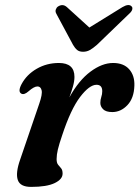

<svg xmlns="http://www.w3.org/2000/svg" viewBox="-20 -721 547 753"><path d="M64 -353.5Q49 -361.5 64.5 -391Q84.5 -428.5 123.8 -451.2Q163 -474 211 -474Q272 -474 272 -419.5Q272 -403 266.2 -382.2Q260.5 -361.5 252 -339Q289 -406 334.8 -440Q380.5 -474 423.5 -474Q465 -474 486.8 -449.2Q508.5 -424.5 507 -385Q505.5 -336 479.8 -308.8Q454 -281.5 420.5 -281.5Q395.5 -281.5 384.5 -292.5Q373.5 -303.5 373.5 -317.5Q373.5 -329.5 377.2 -340.5Q381 -351.5 381 -363.5Q381 -388.5 358.5 -388.5Q330.5 -388.5 294 -340.5Q257.5 -292.5 224 -191Q212 -156 207 -135Q202 -114 202 -97Q202 -82 208 -74.8Q214 -67.5 219.8 -60.8Q225.5 -54 225.5 -40Q225.5 -18 194.5 -3Q163.5 12 102 12Q59 12 49.8 -15.2Q40.5 -42.5 59 -95L134 -314.5Q147 -352 143.2 -367Q139.5 -382 127 -382Q113.5 -382 92 -363Q75 -348 64 -353.5ZM360 -545Q345 -532 332.8 -525Q320.5 -518 306 -518Q291 -518 282.5 -525Q274 -532 266.5 -545L201.5 -666Q196 -675.5 198.8 -683.5Q201.5 -691.5 207.5 -695.5Q226.5 -707.5 242.5 -693L330.5 -613L460 -693Q485.5 -708 496.5 -695.5Q500.5 -691.5 498.5 -683.5Q496.5 -675.5 485.5 -666Z"/></svg>

Font: Fraunces 9pt SemiBold
Style: Italic
Weight: 600
Italic angle: -16°
Version: Version 1.000;[b76b70a41]